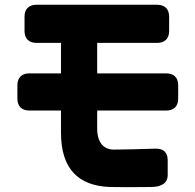

<svg xmlns="http://www.w3.org/2000/svg" viewBox="-20 -725 818 806"><path d="M441 60C477 61 546 61 614 60C660 60 684 42 684 10V-52C684 -85 666 -102 633 -101C573 -99 494 -97 458 -97C417 -97 388 -125 388 -185V-261H678C710 -261 728 -279 728 -311V-367C728 -399 710 -417 678 -417H388V-545H640C672 -545 690 -563 690 -595V-655C690 -687 672 -705 640 -705H133C101 -705 83 -687 83 -655V-595C83 -563 101 -545 133 -545H236V-417H103C71 -417 53 -399 53 -367V-311C53 -279 71 -261 103 -261H236V-168C236 -14 311 55 441 60Z"/></svg>

Font: コーポレート・ロゴ（ラウンド）ver3 Bold
Style: Regular
Weight: 700
Designer: [KANA_main] LOGOTYPE.JP [Source Han Sans] Ryoko NISHIZUKA 西塚涼子 (kana, bopomofo & ideographs); Paul D. Hunt (Latin, Greek
Version: Version 12.001;FEAKit 1.0